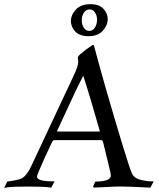

<svg xmlns="http://www.w3.org/2000/svg" viewBox="-54 -890 762 918"><path d="M-34 8 -19 -22Q36 -29 52 -38Q63 -45 74 -59Q85 -73 95 -95L300 -532Q320 -574 320 -595Q320 -600 319 -604.5Q318 -609 318 -614Q318 -619 322 -623Q326 -627 330 -631Q359 -656 389 -675L395 -673Q403 -644 417.5 -590Q432 -536 451 -470Q470 -404 490 -336.5Q510 -269 528 -209.5Q546 -150 559 -110.5Q572 -71 576 -62Q585 -43 603 -35.5Q621 -28 650 -24Q658 -23 665.5 -23Q673 -23 681 -23L665 7Q607 4 574.5 3Q542 2 534 2Q527 2 508 2Q489 2 460 4L395 7L391 2L402 -22Q476 -22 476 -51Q476 -59 467 -95Q458 -131 439 -210Q436 -220 430 -220H206Q200 -220 197 -215Q175 -169 159.5 -135Q144 -101 135 -79Q131 -69 127 -59.5Q123 -50 123 -45Q123 -22 207 -23L191 7Q171 4 143.5 3Q116 2 81 2Q45 2 17 3Q-11 4 -34 8ZM221 -261H421Q425 -261 423 -264Q404 -331 384 -398.5Q364 -466 344 -528Q327 -495 311 -462Q295 -429 274 -382.5Q253 -336 219 -264Q218 -261 221 -261ZM370 -717Q327 -717 306 -739Q285 -761 285 -789Q285 -819 309 -844.5Q333 -870 379 -870Q420 -870 440.5 -848Q461 -826 461 -799Q461 -769 437.5 -743Q414 -717 370 -717ZM373 -742Q389 -742 399.5 -758Q410 -774 410 -796Q410 -816 400 -830.5Q390 -845 374 -845Q358 -845 347.5 -830Q337 -815 337 -792Q337 -772 347 -757Q357 -742 373 -742Z"/></svg>

Font: Luxurious Roman
Style: Regular
Weight: 400
Designer: Robert E. Leuschke
Foundry: Robert E. Leuschke
Version: Version 1.010; ttfautohint (v1.8.3)